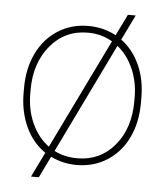

<svg xmlns="http://www.w3.org/2000/svg" viewBox="-50 -639 646 754"><g transform="rotate(5 273.5 -262.0)"><path d="M42.5 -274.4Q42.5 -350.1 71.5 -410.4Q100.6 -470.7 153.6 -504.4Q206.5 -538.1 273.4 -538.1Q332 -538.1 382.8 -511.2L423.8 -595.2H454.6L406.2 -496.1Q452.6 -461.9 478.8 -404.8Q504.9 -347.7 504.9 -274.4V-253.9Q504.9 -177.7 476.1 -117.7Q447.3 -57.6 394.3 -23.9Q341.3 9.8 274.4 9.8Q219.7 9.8 171.9 -13.7L130.9 70.8H100.1L147.9 -27.3Q97.7 -61 70.1 -120.8Q42.5 -180.7 42.5 -254.9ZM68.8 -253.9Q68.8 -189.5 93 -136.5Q117.2 -83.5 159.7 -52.2L370.6 -485.8Q327.6 -511.7 273.4 -511.7Q183.1 -511.7 126 -442.9Q68.8 -374 68.8 -269.5ZM478.5 -274.4Q478.5 -334 456.3 -385.7Q434.1 -437.5 393.6 -470.2L183.6 -37.6Q224.1 -16.6 274.4 -16.6Q364.7 -16.6 421.6 -84.5Q478.5 -152.3 478.5 -259.3Z"/></g></svg>

Font: TypoPRO Roboto
Style: Regular
Weight: 250
Designer: Google
Version: Version 2.136; 2016